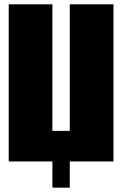

<svg xmlns="http://www.w3.org/2000/svg" viewBox="-20 -740 560 880"><path d="M20 0V-720.2H220.2V-140.1H299.8V-720.2H500V0H299.8V120.1H220.2V0Z"/></svg>

Font: Mikodacs
Style: Regular
Weight: 400
Designer: gluk (gluksza@wp.pl)
Foundry: gluk (gluksza@wp.pl)
Version: Version 0.28